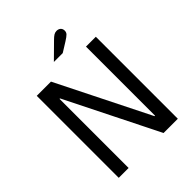

<svg xmlns="http://www.w3.org/2000/svg" viewBox="-237 -979 1106 1106"><g transform="rotate(-45 316.0 -426.0)"><path d="M75.4 0V-668H191.2L472.3 -105.4H476.3V-668H556.6V0H440.5L159.7 -562.6H155.7V0ZM283.1 -736.2 372.3 -824.3Q387.2 -839.3 397.8 -845.8Q408.4 -852.2 420.1 -852.2Q435.9 -852.2 445.5 -843.4Q455.1 -834.6 455.1 -819.5Q455.1 -805.9 446.3 -796.8Q437.5 -787.6 413.8 -772.7L355.2 -736.2Z"/></g></svg>

Font: Atkinson Hyperlegible Mono ExtraLight
Style: Regular
Weight: 200
Monospace: yes
Designer: Elliott Scott, Megan Eiswerth, Linus Boman, Theodore Petrosky, Letters from Sweden
Foundry: Applied Design Works, Letters from Sweden
Version: Version 2.001